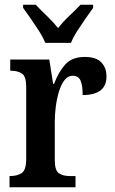

<svg xmlns="http://www.w3.org/2000/svg" viewBox="-20 -786 481 806"><path d="M20 0V-47H23Q52 -47 71 -59.5Q90 -72 90 -119V-421Q90 -465 72.5 -477Q55 -489 26 -489H23V-536H187L203 -434H207Q226 -485 254.5 -516Q283 -547 336 -547Q383 -547 405 -524.5Q427 -502 427 -465Q427 -387 327 -387Q327 -428 318 -448Q309 -468 285 -468Q265 -468 251 -450Q237 -432 228 -403Q219 -374 214.5 -340.5Q210 -307 210 -275V-114Q210 -70 227.5 -58.5Q245 -47 272 -47H297V0ZM170 -606Q161 -629 144 -655.5Q127 -682 109 -708Q91 -734 77 -753V-766H130Q150 -745 177 -719Q204 -693 224 -668Q243 -693 270.5 -719Q298 -745 318 -766H371V-753Q357 -734 339 -708Q321 -682 304 -655.5Q287 -629 278 -606Z"/></svg>

Font: Noto Serif Khmer Condensed SemiBold
Style: Regular
Weight: 600
Width: 3
Designer: Danh Hong and the Monotype Design Team
Foundry: Monotype Imaging Inc.
Version: Version 2.004; ttfautohint (v1.8.4.7-5d5b)